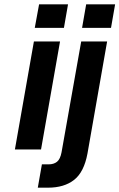

<svg xmlns="http://www.w3.org/2000/svg" viewBox="-20 -692 553 889"><path d="M379 -672H513L494 -563H360ZM161 -672H295L276 -563H141ZM174 69H205Q229 69 244 57Q259 45 265 13L356 -500H476L385 19Q369 105 323 141Q277 177 202 177H155ZM137 -500H258L170 0H49Z"/></svg>

Font: Overused Grotesk SemiBold
Style: Italic
Weight: 600
Italic angle: -10°
Version: Version 0.003